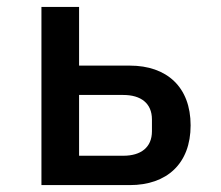

<svg xmlns="http://www.w3.org/2000/svg" viewBox="-20 -536 640 556"><path d="M100 0H356C463 0 532 -62 532 -173C532 -284 463 -346 356 -346H209V-516H100ZM209 -85V-261H337C388 -261 420 -237 420 -190V-156C420 -109 388 -85 337 -85Z"/></svg>

Font: IBM Mono Medium
Style: Regular
Weight: 500
Monospace: yes
Designer: Mike Abbink, Paul van der Laan, Pieter van Rosmalen
Foundry: Bold Monday
Version: Version 2.3